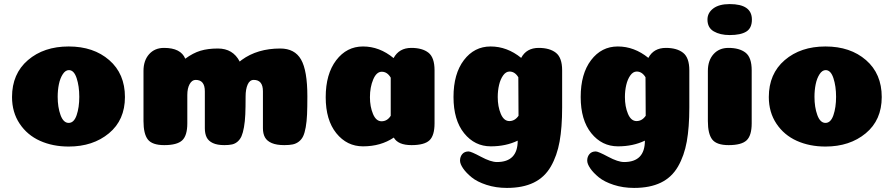

<svg xmlns="http://www.w3.org/2000/svg" viewBox="-20 -712 4384 942"><path d="M369 -237Q369 -289 356 -328.5Q343 -368 318 -368Q301 -368 288 -348Q275 -328 269 -299Q263 -270 263 -237Q263 -186 277 -147.5Q291 -109 317 -109Q343 -109 356 -147Q369 -185 369 -237ZM317 7Q239 7 176.5 -21Q114 -49 76.5 -105Q39 -161 39 -236Q39 -350 117 -417Q195 -484 317 -484Q439 -484 516 -417Q593 -350 593 -236Q593 -123 514.5 -58Q436 7 317 7Z M1270 -264Q1270 -320 1225 -320Q1205 -320 1195 -297Q1185 -274 1185 -239Q1185 -186 1183.5 -151Q1182 -116 1177 -88Q1172 -60 1165 -44Q1158 -28 1146 -17.5Q1134 -7 1119 -3.5Q1104 0 1081 0Q1046 0 1024.5 -10Q1003 -20 994 -38Q985 -56 985 -83V-264Q985 -320 940 -320Q922 -320 910.5 -299.5Q899 -279 899 -246V-107Q899 -47 874 -23.5Q849 0 786 0Q727 0 705.5 -27.5Q684 -55 684 -118V-364Q684 -415 711.5 -446Q739 -477 785 -477Q867 -477 889 -424Q927 -452 963.5 -463Q1000 -474 1049 -474Q1123 -474 1156 -410Q1161 -414 1166 -418Q1243 -474 1355 -474Q1426 -474 1457 -420Q1488 -366 1488 -239Q1488 -186 1486.5 -151Q1485 -116 1480 -88Q1475 -60 1467.5 -44Q1460 -28 1446.5 -17.5Q1433 -7 1416.5 -3.5Q1400 0 1375 0Q1337 0 1313.5 -10Q1290 -20 1280 -38Q1270 -56 1270 -83Z M1761 6Q1682 6 1630 -58.5Q1578 -123 1578 -235Q1578 -349 1629.5 -416.5Q1681 -484 1761 -484Q1842 -484 1911 -427Q1938 -477 1998 -477Q2052 -477 2082 -453.5Q2112 -430 2112 -367V-107Q2112 -47 2087 -23.5Q2062 0 1999 0Q1933 0 1912 -37Q1848 6 1761 6ZM1897 -331Q1880 -360 1853 -360Q1827 -360 1811 -322Q1795 -284 1795 -235Q1795 -189 1810 -153Q1825 -117 1852 -117Q1880 -117 1897 -144Z M2388 6Q2309 6 2257 -58.5Q2205 -123 2205 -236Q2205 -350 2256 -417Q2307 -484 2387 -484Q2468 -484 2537 -428Q2563 -477 2623 -477Q2677 -477 2707.5 -453Q2738 -429 2738 -367V-184Q2738 -87 2725.5 -17.5Q2713 52 2682.5 105Q2652 158 2598.5 184Q2545 210 2467 210Q2413 210 2367 195Q2321 180 2294 158Q2267 136 2252 114Q2237 92 2237 76Q2237 57 2248 44Q2259 31 2279 31Q2291 31 2339.5 57Q2388 83 2418 83Q2520 83 2520 -22Q2462 6 2388 6ZM2524 -144 2523 -333Q2506 -361 2480 -361Q2462 -361 2448.5 -342Q2435 -323 2428.5 -295Q2422 -267 2422 -236Q2422 -189 2437 -153.5Q2452 -118 2479 -118Q2506 -118 2524 -144Z M3012 6Q2933 6 2881 -58.5Q2829 -123 2829 -236Q2829 -350 2880 -417Q2931 -484 3011 -484Q3092 -484 3161 -428Q3187 -477 3247 -477Q3301 -477 3331.5 -453Q3362 -429 3362 -367V-184Q3362 -87 3349.5 -17.5Q3337 52 3306.5 105Q3276 158 3222.5 184Q3169 210 3091 210Q3037 210 2991 195Q2945 180 2918 158Q2891 136 2876 114Q2861 92 2861 76Q2861 57 2872 44Q2883 31 2903 31Q2915 31 2963.5 57Q3012 83 3042 83Q3144 83 3144 -22Q3086 6 3012 6ZM3148 -144 3147 -333Q3130 -361 3104 -361Q3086 -361 3072.5 -342Q3059 -323 3052.5 -295Q3046 -267 3046 -236Q3046 -189 3061 -153.5Q3076 -118 3103 -118Q3130 -118 3148 -144Z M3451 -616Q3451 -649 3479.5 -670.5Q3508 -692 3560 -692Q3669 -692 3669 -616Q3669 -574 3641.5 -557Q3614 -540 3560 -540Q3513 -540 3482 -558Q3451 -576 3451 -616ZM3668 -107Q3668 -47 3643 -23.5Q3618 0 3555 0Q3496 0 3474.5 -27.5Q3453 -55 3453 -118V-364Q3453 -415 3480.5 -446Q3508 -477 3554 -477Q3608 -477 3638 -453.5Q3668 -430 3668 -367Z M4082 -237Q4082 -289 4069 -328.5Q4056 -368 4031 -368Q4014 -368 4001 -348Q3988 -328 3982 -299Q3976 -270 3976 -237Q3976 -186 3990 -147.5Q4004 -109 4030 -109Q4056 -109 4069 -147Q4082 -185 4082 -237ZM4030 7Q3952 7 3889.5 -21Q3827 -49 3789.5 -105Q3752 -161 3752 -236Q3752 -350 3830 -417Q3908 -484 4030 -484Q4152 -484 4229 -417Q4306 -350 4306 -236Q4306 -123 4227.5 -58Q4149 7 4030 7Z"/></svg>

Font: Coiny
Style: Regular
Weight: 400
Version: Version 001.001